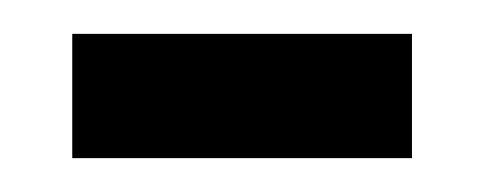

<svg xmlns="http://www.w3.org/2000/svg" viewBox="-20 -359 288 114"><path d="M224.6 -265.1H22.9V-338.9H224.6Z"/></svg>

Font: TypoPRO Roboto
Style: Regular
Weight: 400
Designer: Google
Version: Version 2.136; 2016